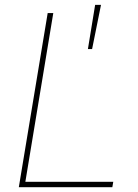

<svg xmlns="http://www.w3.org/2000/svg" viewBox="-20 -782 577 802"><path d="M58.6 0 179.2 -727.5H202.6L85.9 -22.5H453.1L449.2 0ZM347.2 -577.1 377.4 -761.7H401.9L364.7 -577.1Z"/></svg>

Font: Inter 20pt Thin
Style: Italic
Weight: 250
Italic angle: -9.3988°
Version: Version 4.001;git-66647c0bb